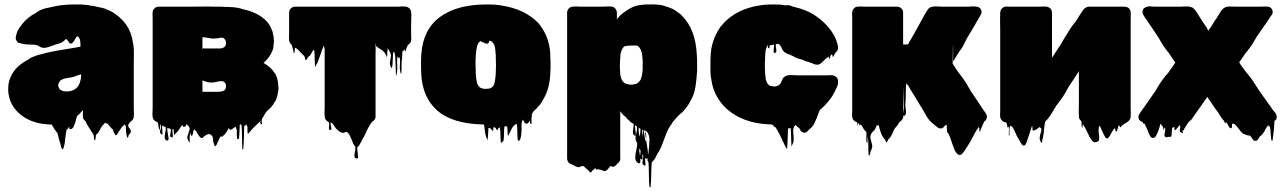

<svg xmlns="http://www.w3.org/2000/svg" viewBox="-20 -550 5769 864"><path d="M583 -36Q583 -32 582 -30Q582 -17 577 -11Q576 -9 573 -6.5Q570 -4 567 -2Q556 9 557 16Q558 23 563 28Q568 33 569 40Q570 47 559 58Q558 61 557.5 64.5Q557 68 555 70Q554 71 551 65Q550 60 549 54Q548 48 547 42Q546 25 546.5 22.5Q547 20 542 9L538 13Q535 16 532.5 18Q530 20 527 24Q523 30 519 36Q515 42 511 48Q510 49 508 53Q506 57 504 58Q499 60 496 53Q493 46 491 44Q490 41 489.5 38Q489 35 487 32Q485 31 481 27Q479 25 478 23L468 11L463 6Q461 7 458 5Q455 3 453 2Q448 7 448 8Q440 15 434.5 24.5Q429 34 424 44Q423 46 420.5 49Q418 52 415 54Q413 56 412 56Q411 62 410.5 68.5Q410 75 408 81Q407 82 405.5 80.5Q404 79 404 78Q402 70 402.5 66.5Q403 63 399 51Q398 51 397.5 50.5Q397 50 397 50Q397 49 395 47Q395 45 393.5 44Q392 43 392 43L383 28L371 9Q370 5 368 1.5Q366 -2 364 -5L363 -6Q359 -9 355 -16Q355 -17 354.5 -17.5Q354 -18 354 -19Q353 -24 353 -30.5Q353 -37 353 -47V-55Q351 -53 350 -51L347 -48Q338 -37 327 -28Q323 -18 321 -7.5Q319 3 314 13Q313 17 310.5 21.5Q308 26 304 29Q303 30 298.5 31Q294 32 293 31Q292 28 292 24.5Q292 21 292 18Q291 21 289.5 23.5Q288 26 286 28Q285 30 283 31.5Q281 33 279 35Q276 51 274.5 65.5Q273 80 271 96Q270 100 269 104.5Q268 109 266 114Q266 119 263 122Q262 123 259 120Q258 118 257 115.5Q256 113 255 111Q254 106 251 94.5Q248 83 246 79Q245 75 244 70.5Q243 66 242 62Q241 59 240.5 55.5Q240 52 238 48L235 45Q232 41 229 36.5Q226 32 223 28Q222 25 220 22.5Q218 20 216 16Q215 14 214 12.5Q213 11 211 10H203Q138 8 91.5 -21Q45 -50 27 -95Q26 -98 25 -101Q24 -104 23 -107Q23 -108 22.5 -109Q22 -110 22 -111Q21 -116 20 -120.5Q19 -125 18 -129Q17 -135 17 -141.5Q17 -148 17 -154Q17 -158 17.5 -161Q18 -164 18 -168L19 -175Q22 -191 28 -204Q42 -236 71 -259Q77 -264 83 -268Q89 -272 96 -276L109 -283Q111 -285 114 -287Q117 -289 120 -290Q122 -292 125 -293Q128 -294 131 -295Q142 -300 153.5 -303Q165 -306 177 -309Q191 -313 205.5 -316Q220 -319 236 -322L260 -326Q274 -328 287.5 -330.5Q301 -333 315 -335Q319 -335 320 -336L342 -340V-356Q342 -352 341.5 -358Q341 -364 341 -365Q341 -364 340.5 -367.5Q340 -371 340 -370Q340 -371 339.5 -372Q339 -373 339 -374Q337 -380 331 -386Q330 -386 330 -386.5Q330 -387 328 -387Q326 -386 323.5 -383Q321 -380 320 -378Q317 -373 313 -365.5Q309 -358 303 -355Q296 -351 290 -360Q284 -369 280 -373Q278 -375 277 -375L268 -366Q265 -364 262 -362Q259 -360 256 -358Q250 -355 243.5 -353.5Q237 -352 231 -350Q219 -346 207.5 -341.5Q196 -337 184 -335Q169 -333 156 -341.5Q143 -350 128 -349Q114 -349 100.5 -350Q87 -351 73 -355Q69 -357 68 -357Q67 -357 66 -356Q65 -355 64 -356Q63 -357 62.5 -358Q62 -359 60 -360Q59 -362 57 -364Q55 -366 55 -366Q54 -367 52 -371Q50 -377 51 -383.5Q52 -390 54 -396Q55 -399 56 -402Q57 -405 58 -409Q68 -428 80 -442Q91 -456 106.5 -469Q122 -482 142 -492Q150 -499 161 -504Q171 -509 182.5 -512Q194 -515 206 -517Q229 -523 256 -526.5Q283 -530 315 -530H335Q341 -530 346 -530Q351 -530 354 -529L361 -528H366Q379 -528 385 -525Q402 -524 419 -519Q431 -517 442.5 -514Q454 -511 463 -506Q476 -502 488.5 -494Q501 -486 511 -478Q511 -477 511.5 -477Q512 -477 512 -477Q515 -475 517.5 -472.5Q520 -470 522 -468Q570 -425 579 -353Q580 -352 580 -350Q583 -329 582.5 -308Q582 -287 582 -266V-59Q582 -54 582.5 -48Q583 -42 583 -36ZM345 -203V-215Q345 -216 343 -215Q342 -215 340.5 -214.5Q339 -214 338 -214Q334 -212 329 -210.5Q324 -209 319 -207Q309 -203 298.5 -201.5Q288 -200 277 -198Q272 -197 266 -195Q260 -193 255 -190Q251 -187 249 -184Q242 -175 242 -166Q242 -159 249 -148Q251 -147 253.5 -145.5Q256 -144 259 -142L264 -140Q277 -139 278 -138.5Q279 -138 290 -139Q333 -145 342 -188Q344 -194 344 -199Q344 -202 345 -203Z M1229 -123Q1227 -114 1224 -105.5Q1221 -97 1216 -91Q1216 -91 1216 -90.5Q1216 -90 1215 -90Q1210 -79 1201.5 -69.5Q1193 -60 1182 -51Q1175 -43 1170 -33.5Q1165 -24 1159 -15Q1159 -12 1158 -10Q1157 -6 1158.5 2.5Q1160 11 1155 9Q1151 7 1151 2.5Q1151 -2 1152 -6Q1143 4 1133 13Q1123 22 1114 32Q1111 35 1108.5 38.5Q1106 42 1103 45Q1102 46 1101 47Q1100 48 1099 49Q1098 50 1096.5 51.5Q1095 53 1095 52Q1093 40 1093.5 35Q1094 30 1094 25Q1094 20 1089 10Q1086 13 1083 15H1082Q1080 17 1079 17Q1078 39 1077.5 67.5Q1077 96 1075 119Q1075 120 1073 122.5Q1071 125 1071 124Q1069 101 1069 68.5Q1069 36 1067 14Q1066 13 1065.5 12Q1065 11 1064 10H1063Q1059 10 1059 11Q1058 27 1057.5 43Q1057 59 1055 76Q1055 75 1051 75Q1047 75 1047 75Q1045 55 1045.5 49Q1046 43 1046 38.5Q1046 34 1040 20Q1036 22 1032 25.5Q1028 29 1023 32Q1021 33 1019 34Q1017 35 1015 33Q1007 25 1011.5 24Q1016 23 1019.5 25Q1023 27 1011 27H1009Q1009 28 1008.5 28.5Q1008 29 1008 29L999 44Q998 46 995 49Q993 53 991 55Q990 56 987.5 58Q985 60 983 62Q981 66 979 66Q978 66 977 65Q976 64 974 63Q972 64 971 66Q970 68 969 70Q967 74 964 80.5Q961 87 959 91Q959 92 956 98.5Q953 105 951 107Q949 109 947 107Q945 105 943 99Q939 87 939 85Q939 83 939.5 80Q940 77 936 64Q935 61 930 58Q924 52 917.5 53.5Q911 55 905 59Q903 60 901 62Q899 64 897 65Q894 68 891.5 70.5Q889 73 884 70Q877 65 873 58Q869 51 865 45Q865 44 864.5 43.5Q864 43 864 42Q863 41 862 40Q861 39 860 38L854 32Q850 37 849.5 44Q849 51 846 57Q846 61 843 61Q839 61 837.5 53.5Q836 46 835 48Q834 55 833.5 67.5Q833 80 833.5 88Q834 96 832 90Q820 75 824 61.5Q828 48 832.5 36Q837 24 825 14L819 8Q818 10 818 12.5Q818 15 817 17Q816 19 813.5 19Q811 19 809 20Q805 22 805 22Q804 20 803.5 17Q803 14 802 12L793 21Q789 27 785.5 33Q782 39 777 44L768 53Q765 59 764 58Q762 51 762 44.5Q762 38 760 32Q760 31 758 30.5Q756 30 756 31Q755 37 756.5 46Q758 55 758 62Q758 69 752 68Q743 66 746.5 53Q750 40 748 30Q748 29 747 29.5Q746 30 745 29Q742 29 741 28Q738 28 737 27Q736 27 735 26Q734 25 733 26Q732 35 735 49.5Q738 64 738.5 74.5Q739 85 730 82Q721 78 721 67.5Q721 57 724 44.5Q727 32 726 22Q726 22 723 22Q723 21 722.5 21Q722 21 722 21Q721 20 720 20Q719 20 718 19Q717 18 716 18Q715 18 714 17Q710 13 710 15Q709 21 710 32Q711 43 711.5 50Q712 57 706 54Q697 48 702 34Q707 20 702 10Q700 5 700.5 17Q701 29 698 34Q697 37 696 31.5Q695 26 694 23Q694 22 692 11Q690 0 689 0L682 -3Q676 -6 672 -11Q670 -13 668 -19Q667 -23 666.5 -27Q666 -31 666 -35Q666 -43 666.5 -51.5Q667 -60 667 -67V-469Q667 -475 666.5 -481.5Q666 -488 667 -495L668 -502Q669 -503 669 -504Q669 -505 670 -506Q672 -510 674 -511Q678 -516 684 -518Q686 -519 688.5 -519.5Q691 -520 695 -520H810Q822 -520 844 -520Q866 -520 891.5 -520.5Q917 -521 938 -520H951Q962 -520 972.5 -520Q983 -520 993 -519Q1011 -519 1030 -517.5Q1049 -516 1066 -511L1071 -509Q1109 -501 1136 -487Q1163 -473 1182 -452Q1189 -444 1194.5 -434.5Q1200 -425 1203 -415Q1206 -411 1207 -405Q1208 -399 1209 -394Q1212 -385 1212 -376Q1213 -368 1212.5 -360.5Q1212 -353 1211 -345Q1210 -327 1203 -316Q1201 -313 1199 -307Q1191 -293 1176 -276L1175 -275Q1172 -272 1170 -271Q1169 -270 1168 -269Q1167 -268 1166 -267L1174 -262Q1176 -261 1178.5 -259Q1181 -257 1188 -252Q1197 -245 1206 -235Q1214 -225 1220 -215Q1230 -197 1232 -168Q1234 -155 1232.5 -143.5Q1231 -132 1229 -123ZM891 -341V-326Q890 -313 889.5 -313Q889 -313 889.5 -318.5Q890 -324 892 -329.5Q894 -335 899 -332H961Q966 -332 970.5 -332Q975 -332 979 -333Q980 -334 982 -334Q990 -337 994 -343L996 -348Q997 -350 997 -357V-362Q995 -368 994 -370Q993 -372 989 -376Q988 -378 986 -378.5Q984 -379 982 -380Q977 -381 971.5 -380Q966 -379 961 -378Q954 -377 946.5 -376.5Q939 -376 931 -377Q925 -378 919 -379Q913 -380 907 -381Q909 -381 903 -381.5Q897 -382 895 -382Q895 -382 894.5 -382.5Q894 -383 891 -383ZM891 -137H961Q978 -137 987.5 -142Q997 -147 997 -162V-167Q995 -173 994 -175Q993 -177 989 -181Q983 -185 979 -185Q975 -185 970.5 -184.5Q966 -184 961 -183Q952 -181 943.5 -179.5Q935 -178 926 -179Q919 -179 912.5 -181Q906 -183 899 -185Q898 -186 897 -186Q896 -186 894 -187Q893 -188 892 -188Q891 -188 891 -188Z M1830 -395Q1830 -389 1830.5 -382.5Q1831 -376 1830 -370Q1830 -365 1829 -363Q1828 -362 1828 -361Q1828 -360 1827 -359Q1829 -361 1825.5 -357Q1822 -353 1823 -354Q1822 -353 1821 -352Q1820 -351 1819 -350Q1819 -350 1818.5 -349.5Q1818 -349 1817 -349Q1817 -349 1816.5 -348.5Q1816 -348 1815 -348Q1814 -346 1813.5 -343Q1813 -340 1811 -338Q1809 -332 1807 -328Q1806 -326 1805.5 -321.5Q1805 -317 1803 -319Q1801 -321 1801 -328Q1800 -327 1799 -326Q1798 -325 1797 -324Q1795 -322 1795 -322Q1794 -321 1793 -320.5Q1792 -320 1791 -319Q1790 -306 1789.5 -293Q1789 -280 1787 -267Q1787 -260 1787 -246Q1787 -232 1786.5 -223Q1786 -214 1783 -221Q1778 -238 1779.5 -256.5Q1781 -275 1779 -292Q1779 -294 1778 -292Q1777 -290 1776 -290Q1775 -289 1774 -289.5Q1773 -290 1772 -290Q1771 -291 1769.5 -294Q1768 -297 1768 -295Q1766 -275 1767.5 -254Q1769 -233 1764 -213Q1762 -206 1761.5 -215.5Q1761 -225 1761 -239.5Q1761 -254 1760 -262Q1759 -278 1759 -284Q1759 -290 1758.5 -296Q1758 -302 1754 -317Q1754 -317 1753.5 -316.5Q1753 -316 1752 -316L1749 -313Q1748 -297 1747.5 -281Q1747 -265 1745 -249Q1745 -248 1743 -246Q1741 -244 1740 -245Q1733 -260 1735 -272Q1737 -284 1739 -295.5Q1741 -307 1731 -322L1725 -333Q1723 -323 1723 -313.5Q1723 -304 1721 -294Q1720 -292 1719 -296.5Q1718 -301 1717 -303Q1716 -306 1713.5 -309Q1711 -312 1709 -315Q1705 -321 1694 -327.5Q1683 -334 1674 -341Q1666 -357 1666 -357Q1666 -357 1668.5 -349.5Q1671 -342 1670 -337Q1671 -331 1670.5 -325Q1670 -319 1670 -312V-31Q1670 -28 1670 -24.5Q1670 -21 1669 -18L1666 -12L1663 -9Q1662 -8 1661.5 -7Q1661 -6 1659 -5Q1659 -5 1658.5 -4.5Q1658 -4 1657 -4Q1657 -4 1656.5 -3.5Q1656 -3 1655 -3Q1654 0 1648 7L1647 8Q1646 9 1643.5 14.5Q1641 20 1637 25Q1635 29 1632.5 34Q1630 39 1628 44L1619 63Q1618 65 1617 67Q1616 69 1614 71Q1607 86 1597 103Q1591 111 1588 112Q1587 120 1589 133Q1591 146 1591.5 155.5Q1592 165 1583 163Q1575 161 1575 151.5Q1575 142 1577.5 130.5Q1580 119 1579 110Q1578 109 1578 108Q1577 108 1576.5 107.5Q1576 107 1576 107L1571 99Q1571 99 1571 98.5Q1571 98 1570 98Q1570 97 1569.5 96.5Q1569 96 1569 95Q1567 91 1567 90Q1563 79 1558.5 69Q1554 59 1548 50Q1547 49 1546 48Q1545 47 1544 46Q1541 44 1538 44Q1535 44 1532 45Q1529 48 1524 48Q1517 48 1510 43.5Q1503 39 1498 34L1490 26Q1485 19 1480.5 11.5Q1476 4 1468 0Q1467 9 1470.5 22.5Q1474 36 1466 35Q1458 34 1460.5 21.5Q1463 9 1459 -1L1453 -4Q1441 -13 1441 -28Q1440 -39 1440.5 -50Q1441 -61 1441 -70V-329L1437 -345Q1437 -344 1433 -334.5Q1429 -325 1429 -325Q1425 -312 1420 -298.5Q1415 -285 1410 -271Q1406 -262 1402 -256Q1401 -254 1399.5 -251Q1398 -248 1398 -249Q1396 -268 1396 -287Q1396 -306 1394 -325Q1394 -324 1389 -324Q1387 -320 1385 -316Q1383 -312 1380 -308Q1376 -299 1367 -294Q1367 -293 1362.5 -286.5Q1358 -280 1358 -280Q1354 -278 1354 -284Q1351 -291 1351.5 -291.5Q1352 -292 1352 -293Q1352 -294 1346 -301L1328 -319Q1325 -322 1322 -325.5Q1319 -329 1312 -333Q1310 -335 1308 -335Q1306 -330 1306.5 -322.5Q1307 -315 1303 -310Q1302 -308 1301.5 -314Q1301 -320 1299 -324L1296 -337Q1295 -339 1294.5 -342Q1294 -345 1293 -348Q1285 -354 1282 -364Q1281 -366 1281 -370Q1280 -378 1280.5 -385Q1281 -392 1281 -399V-493Q1281 -508 1294 -516Q1294 -516 1294.5 -516.5Q1295 -517 1296 -517Q1298 -519 1300.5 -519Q1303 -519 1305 -520H1771Q1776 -520 1781 -520.5Q1786 -521 1791 -521Q1797 -521 1803 -520.5Q1809 -520 1814 -518Q1818 -516 1819 -515Q1825 -512 1828 -503Q1830 -499 1830 -495Q1831 -491 1831 -487Q1831 -483 1831 -479Q1830 -458 1830 -437Q1830 -416 1830 -395Z M2457 -276Q2458 -260 2457.5 -244Q2457 -228 2456 -213Q2454 -182 2447 -155.5Q2440 -129 2427 -107Q2423 -100 2419 -93Q2415 -86 2410 -79Q2405 -73 2399 -68Q2399 -67 2398.5 -66.5Q2398 -66 2398 -66Q2394 -60 2388 -56Q2387 -55 2386 -54Q2385 -53 2383 -51Q2382 -50 2381 -49Q2380 -48 2379 -47L2373 -34Q2373 -30 2373 -26.5Q2373 -23 2372 -19Q2371 -12 2372 -0.5Q2373 11 2368 7Q2365 4 2364.5 -0.5Q2364 -5 2364 -9Q2364 -7 2362 -5Q2361 -2 2358.5 1.5Q2356 5 2352 6Q2345 9 2340.5 1.5Q2336 -6 2334 -10Q2334 -10 2334 -10.5Q2334 -11 2333 -12Q2326 1 2327 17.5Q2328 34 2326 50Q2326 54 2325 59.5Q2324 65 2323 70Q2322 76 2318 81Q2318 84 2314 84Q2310 82 2310 79Q2308 62 2308 44Q2308 26 2306 9Q2306 9 2305.5 8.5Q2305 8 2304 8Q2301 9 2298 11Q2295 13 2293 15Q2286 22 2281 32Q2278 38 2275.5 44Q2273 50 2270 55Q2269 56 2267.5 59.5Q2266 63 2266 62Q2264 51 2264 40Q2264 29 2262 19Q2264 19 2256.5 18.5Q2249 18 2250 19Q2248 35 2248 51Q2248 67 2246 83Q2246 84 2242.5 87Q2239 90 2238 91Q2237 92 2235.5 92.5Q2234 93 2234 92Q2232 75 2232 57.5Q2232 40 2229 23Q2226 24 2224 26Q2222 28 2222 28Q2221 29 2220.5 31.5Q2220 34 2218 36Q2217 36 2213 32Q2212 30 2211.5 28Q2211 26 2209 25Q2209 24 2208.5 24Q2208 24 2208 24Q2207 23 2207 23.5Q2207 24 2206 23H2200Q2200 27 2200 31Q2200 35 2198 40Q2198 40 2190 31Q2185 26 2185 26.5Q2185 27 2182 26Q2178 26 2178 25Q2177 39 2176.5 52.5Q2176 66 2174 80Q2174 82 2172.5 78Q2171 74 2170 72Q2169 69 2168 66.5Q2167 64 2166 61Q2163 48 2161.5 35.5Q2160 23 2158 10H2152Q2016 7 1947 -53L1941 -59Q1882 -115 1876 -213Q1873 -260 1876 -307Q1884 -418 1960.5 -474Q2037 -530 2170 -530H2179Q2193 -530 2207 -529Q2221 -528 2234 -526Q2236 -526 2237 -525Q2340 -510 2402 -447Q2404 -445 2407.5 -440.5Q2411 -436 2412 -434Q2440 -397 2450 -351Q2450 -350 2450.5 -349Q2451 -348 2451 -347Q2455 -330 2456 -311.5Q2457 -293 2457 -276ZM2139 -157Q2142 -155 2146 -153Q2157 -150 2163 -150Q2169 -150 2175 -151H2181Q2185 -153 2188.5 -154.5Q2192 -156 2195 -158Q2203 -166 2205.5 -177Q2208 -188 2209 -198Q2210 -204 2210.5 -211Q2211 -218 2211 -225Q2212 -239 2212 -258Q2212 -277 2211 -292Q2211 -297 2211 -302Q2211 -307 2210 -311Q2210 -315 2209.5 -318.5Q2209 -322 2209 -326Q2206 -352 2195 -361Q2191 -365 2189.5 -365.5Q2188 -366 2186 -366Q2185 -366 2184 -366.5Q2183 -367 2182 -366Q2181 -365 2180.5 -361.5Q2180 -358 2178 -356Q2177 -354 2172.5 -353.5Q2168 -353 2166 -354Q2160 -355 2155 -360H2149Q2148 -361 2147 -362.5Q2146 -364 2144 -365Q2141 -365 2138 -362Q2131 -356 2128 -345.5Q2125 -335 2123 -321Q2122 -318 2122 -313Q2122 -310 2121.5 -306.5Q2121 -303 2121 -299Q2120 -291 2120 -280Q2120 -269 2120 -258Q2120 -251 2120.5 -244.5Q2121 -238 2121 -231Q2121 -224 2121 -217Q2121 -210 2122 -205Q2124 -187 2126.5 -177Q2129 -167 2139 -157Z M3117 -244Q3117 -237 3117 -231Q3117 -225 3116 -220Q3115 -207 3114 -194.5Q3113 -182 3111 -170Q3109 -155 3105.5 -140Q3102 -125 3095 -111L3087 -96Q3077 -75 3060 -56Q3059 -54 3055 -50Q3051 -45 3045 -40.5Q3039 -36 3034 -31Q3028 -24 3022.5 -18.5Q3017 -13 3012 -6Q3012 -6 3011.5 -5.5Q3011 -5 3010 -5L3001 10Q2989 25 2979 49.5Q2969 74 2960 99Q2951 124 2940 139Q2939 140 2938.5 142.5Q2938 145 2936 147Q2936 147 2936 147.5Q2936 148 2935 148Q2935 149 2933 153Q2930 158 2927.5 163Q2925 168 2920 173Q2919 176 2916 177L2913 180Q2911 202 2910.5 234.5Q2910 267 2908 290Q2908 291 2905.5 292.5Q2903 294 2903 293Q2900 270 2900 235.5Q2900 201 2898 179Q2895 177 2895 175Q2894 174 2894 170.5Q2894 167 2894 166Q2894 163 2895 161Q2894 163 2889 165Q2888 165 2887.5 164.5Q2887 164 2886 164Q2884 163 2882 161Q2883 174 2884.5 186Q2886 198 2878 194Q2868 189 2872 174Q2876 159 2874 147Q2873 147 2871.5 146Q2870 145 2871 145Q2871 144 2870.5 143.5Q2870 143 2870 143Q2871 153 2871.5 161.5Q2872 170 2866 167Q2863 165 2861 162Q2863 175 2860.5 181.5Q2858 188 2850 183Q2838 174 2838.5 158.5Q2839 143 2843.5 125Q2848 107 2847 92Q2845 90 2843 86Q2842 85 2842 84Q2840 78 2840 72Q2840 61 2843 52Q2845 43 2846 34.5Q2847 26 2846 19Q2844 17 2842 16Q2841 16 2840 14Q2839 12 2840 14H2838V25Q2838 27 2838.5 30Q2839 33 2839 36Q2840 40 2840.5 44.5Q2841 49 2841 57Q2840 63 2837.5 61Q2835 59 2832 57Q2831 57 2831 56.5Q2831 56 2831 56Q2827 50 2828 41.5Q2829 33 2830 26Q2831 21 2831.5 16.5Q2832 12 2831 8Q2831 7 2830.5 7Q2830 7 2830 6L2823 3L2822 2Q2821 2 2821 1.5Q2821 1 2820 1Q2814 -3 2810 -9Q2807 -11 2804 -13.5Q2801 -16 2799 -19Q2797 -23 2795 -24.5Q2793 -26 2791 -27Q2789 -29 2786 -31.5Q2783 -34 2781 -37Q2779 -39 2777 -41.5Q2775 -44 2773 -47Q2771 -49 2770 -50Q2768 -53 2770 -50.5Q2772 -48 2771 -42V151Q2771 156 2771.5 161.5Q2772 167 2770 172Q2770 172 2768 176Q2767 177 2767 177.5Q2767 178 2766 179Q2764 182 2758 186Q2755 190 2751 194.5Q2747 199 2741 200Q2737 201 2733.5 199.5Q2730 198 2727 197Q2723 201 2720 205.5Q2717 210 2713 214Q2703 223 2693.5 218Q2684 213 2673 212H2665Q2664 212 2663 213Q2662 214 2661 213Q2660 210 2660 205L2652 213Q2651 214 2649 215Q2647 216 2645 218Q2644 219 2642.5 222.5Q2641 226 2638 226Q2634 226 2632.5 222.5Q2631 219 2629 218Q2629 218 2629 217.5Q2629 217 2628 217Q2626 216 2622 212L2615 206L2612 203Q2612 203 2612 202.5Q2612 202 2611 202Q2607 198 2605 197L2595 198Q2594 199 2590 201Q2584 204 2578 201Q2577 202 2576 201Q2575 200 2573 200Q2573 200 2561.5 194Q2550 188 2550 189Q2546 187 2543 185Q2532 177 2532 163V-493Q2532 -499 2533.5 -502Q2535 -505 2537 -509Q2546 -520 2558 -520Q2561 -520 2564 -520.5Q2567 -521 2570 -521Q2576 -521 2581.5 -520.5Q2587 -520 2592 -520H2685Q2693 -520 2701.5 -520.5Q2710 -521 2718 -521Q2722 -521 2726 -521Q2730 -521 2734 -520Q2735 -520 2736 -519.5Q2737 -519 2738 -519Q2747 -516 2752 -507Q2754 -503 2755 -500Q2756 -497 2756 -486V-463Q2758 -465 2758 -466Q2759 -466 2759 -466.5Q2759 -467 2759 -467L2760 -468Q2764 -472 2765 -474Q2764 -473 2769 -478.5Q2774 -484 2776 -485Q2779 -487 2781.5 -489.5Q2784 -492 2786 -493Q2794 -499 2801.5 -504Q2809 -509 2817 -513Q2819 -515 2821 -515Q2833 -522 2847.5 -525Q2862 -528 2876 -529Q2883 -529 2887 -530H2903Q2926 -531 2946 -528.5Q2966 -526 2976 -521Q2992 -517 3005.5 -510.5Q3019 -504 3028 -496L3037 -490Q3041 -487 3044.5 -484Q3048 -481 3051 -477Q3079 -449 3096 -405.5Q3113 -362 3116 -299Q3117 -285 3117 -274Q3117 -263 3117 -249ZM2772 -210Q2774 -201 2777.5 -192.5Q2781 -184 2788 -178Q2798 -171 2812 -170Q2814 -169 2817 -169Q2820 -169 2822 -169L2830 -170Q2834 -171 2837.5 -171.5Q2841 -172 2844 -173L2849 -176Q2860 -184 2864 -195Q2869 -207 2871 -227Q2872 -232 2872 -237Q2872 -242 2872 -246V-275Q2872 -280 2871.5 -286Q2871 -292 2870 -298Q2870 -303 2869 -306Q2868 -318 2863 -327Q2858 -337 2852 -342Q2848 -345 2844.5 -345Q2841 -345 2836 -345Q2828 -345 2819 -345Q2810 -345 2802 -344Q2799 -343 2795 -342.5Q2791 -342 2788 -340Q2781 -333 2777.5 -324Q2774 -315 2772 -305Q2772 -301 2771.5 -296.5Q2771 -292 2771 -288Q2770 -283 2770 -277.5Q2770 -272 2770 -267Q2769 -256 2769.5 -245Q2770 -234 2771 -219V-214Q2772 -213 2772 -210ZM2858 65Q2859 63 2859 60.5Q2859 58 2860 56Q2861 50 2861.5 44.5Q2862 39 2862 33Q2862 29 2862 29Q2862 29 2859 28Q2859 28 2858 27Q2857 26 2855 24H2854V33Q2854 38 2854.5 43.5Q2855 49 2856 54Q2857 56 2857 59Q2857 62 2858 65ZM2870 33V42L2872 62Q2873 57 2873.5 53.5Q2874 50 2874 43V35Q2872 33 2870 33ZM2884 42Q2888 50 2888 62Q2888 65 2888 68Q2888 71 2887 74V75Q2889 91 2892 108Q2895 125 2896 142V148Q2897 145 2897 142.5Q2897 140 2898 138Q2898 136 2898.5 132Q2899 128 2899 128Q2902 105 2902.5 80.5Q2903 56 2890 42Q2887 38 2885 38Q2884 39 2884 41H2883Q2883 41 2883 40.5Q2883 40 2882 39Q2879 35 2878 35Q2877 36 2877.5 40.5Q2878 45 2878 46Q2879 54 2880.5 62Q2882 70 2883 78L2885 89Q2886 86 2886 83Q2886 80 2887 77V76Q2884 59 2883.5 52.5Q2883 46 2884 42ZM2860 152Q2861 145 2862 138Q2863 131 2862 125Q2861 125 2859.5 124Q2858 123 2859 123Q2858 122 2858 121.5Q2858 121 2857 120Q2856 119 2856 117.5Q2856 116 2855 115Q2856 124 2857.5 133.5Q2859 143 2860 152Z M3745 -201Q3751 -195 3751 -187Q3753 -174 3747 -160.5Q3741 -147 3736 -137Q3727 -118 3715.5 -103.5Q3704 -89 3691 -75Q3688 -72 3683.5 -68Q3679 -64 3677 -62Q3675 -61 3672 -58Q3672 -58 3670 -56Q3666 -49 3663 -40Q3660 -31 3657 -23Q3653 -15 3649 -5Q3645 5 3640 13L3634 21L3633 22Q3630 25 3627.5 27.5Q3625 30 3622 32Q3619 35 3616.5 38Q3614 41 3610 44Q3603 49 3595 46.5Q3587 44 3582 37Q3581 35 3580.5 32.5Q3580 30 3578 29Q3576 27 3576 26Q3572 24 3567 19Q3564 17 3562 14Q3560 12 3560 12Q3550 22 3549.5 35Q3549 48 3551 62Q3553 76 3550 90Q3550 93 3546 99Q3545 101 3544 105.5Q3543 110 3542 108Q3540 87 3540 66.5Q3540 46 3538 25Q3538 25 3534 27Q3533 27 3532.5 27.5Q3532 28 3530 28Q3527 28 3526 29Q3525 51 3524.5 74.5Q3524 98 3522 121Q3522 122 3521 119.5Q3520 117 3518 116L3514 109Q3511 103 3508 96.5Q3505 90 3502 84Q3492 60 3478 36Q3473 27 3468 20Q3468 22 3466 22Q3465 23 3462 17Q3456 10 3449 10Q3320 7 3243 -67L3239 -71Q3217 -94 3201.5 -124.5Q3186 -155 3181 -192Q3177 -210 3177 -228Q3177 -246 3177 -265V-266Q3177 -274 3177 -282.5Q3177 -291 3178 -300Q3178 -305 3178.5 -310Q3179 -315 3180 -320Q3180 -322 3180 -325Q3180 -328 3181 -331Q3181 -332 3181.5 -333Q3182 -334 3182 -335Q3187 -361 3197 -384.5Q3207 -408 3221 -428Q3223 -431 3228 -436Q3266 -482 3325.5 -506Q3385 -530 3458 -530Q3464 -530 3470 -530Q3476 -530 3481 -529Q3487 -531 3492 -529L3516 -526Q3530 -528 3539 -524L3545 -521Q3610 -507 3652 -477.5Q3694 -448 3719 -413Q3721 -410 3723.5 -406.5Q3726 -403 3728 -399Q3741 -380 3747 -356Q3748 -355 3748 -353.5Q3748 -352 3749 -350Q3753 -336 3750 -327Q3750 -326 3749.5 -325.5Q3749 -325 3749 -325Q3748 -321 3746 -319.5Q3744 -318 3742 -316Q3741 -315 3740 -313.5Q3739 -312 3738 -310Q3738 -310 3736 -306Q3734 -302 3732 -300Q3731 -299 3730.5 -296Q3730 -293 3728 -294Q3726 -296 3726 -299.5Q3726 -303 3724 -305Q3723 -306 3720 -303Q3718 -301 3716 -295Q3715 -292 3714.5 -288.5Q3714 -285 3712 -285Q3710 -285 3710 -289.5Q3710 -294 3708 -295Q3708 -296 3704 -292Q3700 -288 3696 -286Q3688 -279 3678 -268.5Q3668 -258 3656 -259Q3648 -259 3640 -263Q3632 -267 3624 -269Q3620 -271 3614.5 -272Q3609 -273 3604 -275Q3600 -277 3595 -279.5Q3590 -282 3585 -283Q3579 -285 3572.5 -286.5Q3566 -288 3561 -291Q3556 -293 3551 -296Q3546 -299 3541 -301Q3536 -304 3530.5 -305.5Q3525 -307 3520 -309Q3516 -311 3514 -313Q3506 -317 3501 -327Q3497 -334 3493.5 -341.5Q3490 -349 3483 -353L3477 -347Q3481 -351 3481 -353Q3480 -353 3476.5 -352Q3473 -351 3471 -350V-341Q3472 -337 3472.5 -333.5Q3473 -330 3473 -326Q3475 -318 3472 -315Q3471 -312 3468.5 -312Q3466 -312 3464 -312L3463 -313Q3461 -315 3461 -320Q3461 -325 3462 -330.5Q3463 -336 3463 -341V-346Q3463 -349 3462.5 -349.5Q3462 -350 3462 -350Q3461 -350 3460 -349.5Q3459 -349 3458 -349Q3454 -347 3454 -347Q3453 -346 3449 -346Q3448 -346 3446.5 -347Q3445 -348 3444 -346Q3443 -344 3443 -338Q3443 -332 3440 -333Q3435 -335 3435 -340Q3435 -345 3436 -348Q3434 -346 3434 -346Q3432 -342 3432 -342Q3431 -340 3430 -337Q3429 -334 3428 -332Q3425 -326 3425 -318Q3424 -313 3423.5 -307Q3423 -301 3423 -295V-290Q3423 -286 3423 -281.5Q3423 -277 3422 -272Q3422 -258 3422 -246.5Q3422 -235 3423 -224V-218Q3424 -216 3424 -211Q3424 -206 3425 -204Q3425 -201 3425.5 -198.5Q3426 -196 3426 -193Q3427 -192 3427 -190.5Q3427 -189 3428 -187Q3432 -174 3440 -167Q3442 -165 3449 -163Q3451 -162 3455 -162Q3459 -161 3462 -161Q3465 -161 3469 -161Q3471 -162 3473.5 -162Q3476 -162 3478 -163Q3481 -165 3484.5 -167Q3488 -169 3490 -172Q3491 -174 3492 -175Q3493 -176 3494 -177L3500 -191Q3503 -200 3511 -205Q3513 -208 3516.5 -208.5Q3520 -209 3519 -209Q3523 -211 3526 -211Q3534 -213 3546.5 -212Q3559 -211 3569 -211H3700Q3707 -211 3714.5 -211.5Q3722 -212 3729 -211Q3735 -209 3738 -207L3743 -204Q3745 -202 3745 -201Z M4420 -19Q4419 -12 4415 -8Q4411 -4 4409 -3Q4407 0 4405 6L4393 33Q4392 35 4391 40Q4390 45 4389 43Q4386 36 4387 32.5Q4388 29 4385 21Q4375 33 4368 47Q4361 61 4353 75Q4347 87 4340 98Q4333 109 4326 120Q4324 122 4322 126Q4318 133 4309 142.5Q4300 152 4290 144Q4280 136 4275 123Q4270 110 4266 99Q4262 88 4258.5 77Q4255 66 4250 56Q4249 54 4248.5 52Q4248 50 4246 49Q4245 48 4244 47Q4243 46 4242 45Q4241 37 4241 28.5Q4241 20 4240 12Q4236 12 4233 15Q4229 19 4225 23.5Q4221 28 4215 28Q4208 29 4202 25Q4196 21 4191 17Q4181 9 4170 -1Q4167 -4 4164 -7Q4161 -10 4158 -14Q4156 -17 4154 -20Q4152 -23 4150 -26Q4147 -31 4144.5 -35.5Q4142 -40 4140 -44L4117 -82Q4112 -90 4106.5 -99Q4101 -108 4096 -117L4087 -131Q4083 -137 4080 -142.5Q4077 -148 4073 -154Q4073 -155 4072.5 -155.5Q4072 -156 4072 -156Q4072 -157 4071.5 -157Q4071 -157 4071 -158Q4071 -157 4068 -163V-164Q4067 -164 4067 -164.5Q4067 -165 4067 -165L4058 -175Q4056 -153 4056 -127Q4056 -101 4054 -78Q4054 -73 4054.5 -68Q4055 -63 4056 -58Q4057 -52 4057 -45Q4057 -38 4054 -33Q4053 -32 4051.5 -30Q4050 -28 4048 -29H4047Q4045 -31 4045 -35Q4045 -31 4045 -26.5Q4045 -22 4043 -18Q4043 -17 4041 -15Q4041 -13 4039 -11Q4036 -7 4032.5 -4.5Q4029 -2 4026 1Q4026 2 4024 4Q4024 7 4021 10Q4019 14 4016 17Q4013 20 4010 24Q4006 28 4003 34Q4000 40 3997.5 46.5Q3995 53 3991 60Q3989 64 3986.5 67.5Q3984 71 3981 74Q3979 76 3977 77Q3976 79 3975.5 81.5Q3975 84 3973 86Q3968 94 3966 87Q3964 80 3962 77Q3957 73 3954 68Q3948 59 3944 47.5Q3940 36 3937 25Q3937 23 3936.5 22Q3936 21 3936 20L3933 13V6Q3932 8 3932 11.5Q3932 15 3930 16Q3928 17 3928 14.5Q3928 12 3926 12Q3923 21 3918.5 30Q3914 39 3906 44Q3894 59 3897 72.5Q3900 86 3904 100Q3908 114 3898 129Q3897 134 3896 139Q3895 144 3893 149Q3892 150 3890.5 150Q3889 150 3889 149Q3887 128 3887.5 106.5Q3888 85 3885 63Q3885 58 3884.5 68Q3884 78 3883.5 88Q3883 98 3881 94Q3877 82 3878.5 68.5Q3880 55 3878 42Q3877 42 3875.5 41Q3874 40 3875 40Q3872 38 3869.5 34.5Q3867 31 3865 28Q3862 23 3859.5 18Q3857 13 3852 9Q3852 14 3850 15Q3848 16 3847.5 12.5Q3847 9 3846 8L3843 3Q3843 4 3842.5 4.5Q3842 5 3842 6Q3839 21 3840 21.5Q3841 22 3837 0Q3836 0 3835.5 -0.5Q3835 -1 3833 -1Q3825 -4 3820 -11Q3818 -13 3816 -19Q3814 -26 3814.5 -35Q3815 -44 3815 -51V-473Q3815 -478 3814.5 -483.5Q3814 -489 3815 -494Q3815 -498 3817 -504Q3819 -508 3820.5 -509.5Q3822 -511 3823 -512Q3829 -520 3840 -520Q3848 -521 3856 -520.5Q3864 -520 3871 -520H4017Q4026 -520 4033 -515L4039 -509Q4040 -508 4042 -504Q4044 -498 4044 -494V-350H4066L4076 -368Q4078 -371 4079.5 -373.5Q4081 -376 4082 -378L4099 -408Q4107 -423 4115.5 -438Q4124 -453 4132 -468Q4134 -472 4138.5 -480Q4143 -488 4147 -494Q4149 -497 4150.5 -500Q4152 -503 4154 -505Q4156 -510 4162 -514.5Q4168 -519 4178 -520Q4188 -522 4198.5 -521Q4209 -520 4218 -520H4337Q4345 -520 4354.5 -521Q4364 -522 4373 -520Q4383 -520 4390 -513Q4397 -506 4397 -496Q4397 -492 4396 -489Q4395 -486 4393 -483L4385 -469Q4381 -463 4377.5 -456.5Q4374 -450 4370 -443Q4370 -442 4369.5 -442Q4369 -442 4369 -441L4332 -379Q4329 -375 4328 -371Q4321 -357 4314 -343.5Q4307 -330 4298 -320Q4296 -316 4293.5 -312.5Q4291 -309 4288 -305Q4283 -295 4277 -286L4269 -273Q4269 -317 4269 -333.5Q4269 -350 4268.5 -348Q4268 -346 4268 -333Q4268 -320 4267.5 -304Q4267 -288 4267 -275.5Q4267 -263 4267 -263L4274 -253L4283 -238Q4287 -234 4288 -231L4309 -203Q4320 -189 4329.5 -173Q4339 -157 4348 -141L4393 -74Q4396 -69 4399.5 -64Q4403 -59 4406 -54Q4408 -52 4412.5 -45.5Q4417 -39 4419 -34Q4420 -33 4420 -32Q4420 -31 4421 -29Q4422 -25 4420 -19ZM4044 -61Q4044 -56 4044.5 -50Q4045 -44 4045 -39Q4045 -42 4045.5 -45.5Q4046 -49 4046 -53Q4047 -58 4047 -62Q4047 -66 4047 -69L4044 -164Z M5068 -60Q5068 -53 5068.5 -46.5Q5069 -40 5068 -33V-24Q5067 -15 5062 -9L5056 -3Q5052 0 5046.5 3Q5041 6 5037 9Q5034 11 5031 13.5Q5028 16 5025 19Q5024 20 5023 22Q5022 24 5021 23Q5014 12 5017.5 12.5Q5021 13 5024 15.5Q5027 18 5017 15H5016H5015Q5015 15 5013 17Q5012 20 5011.5 23.5Q5011 27 5009 31Q5008 33 5007.5 36Q5007 39 5005 41Q5003 43 5001 41Q4999 38 4999 34Q4999 30 4997 27Q4995 28 4993 30Q4990 33 4988 37Q4983 44 4979.5 51.5Q4976 59 4971 66Q4970 67 4969 68.5Q4968 70 4966 71Q4964 73 4961 73Q4957 73 4954 68Q4953 66 4952 64Q4951 62 4950 61Q4944 50 4939.5 39Q4935 28 4930 18Q4926 18 4926 18Q4922 33 4924.5 49Q4927 65 4926 76.5Q4925 88 4910 90Q4903 91 4898.5 87Q4894 83 4890 77Q4882 65 4876 51.5Q4870 38 4863 25L4857 17Q4856 15 4855.5 12Q4855 9 4853 10Q4851 13 4851 20.5Q4851 28 4849 25Q4846 18 4847 10.5Q4848 3 4846 -4Q4842 -8 4840 -11Q4838 -15 4837 -16Q4837 -17 4836.5 -17.5Q4836 -18 4836 -19Q4835 -22 4835 -25.5Q4835 -29 4835 -33Q4834 -45 4834.5 -57Q4835 -69 4835 -80V-230Q4831 -223 4826 -215.5Q4821 -208 4816 -200L4788 -158Q4781 -145 4774 -132.5Q4767 -120 4759 -109Q4757 -106 4755 -103Q4753 -100 4751 -98Q4747 -92 4743 -87Q4739 -82 4735 -77L4728 -66Q4721 -54 4713.5 -41.5Q4706 -29 4695 -15Q4692 -11 4688 -8Q4687 -7 4686 -6Q4685 -5 4684 -4Q4680 10 4679 25Q4678 40 4676 54Q4675 59 4674 65Q4673 71 4671 77Q4670 81 4669 89Q4668 97 4667 93Q4658 82 4658.5 71Q4659 60 4662.5 50.5Q4666 41 4666.5 33.5Q4667 26 4657 22Q4655 24 4652 26Q4649 28 4647 30Q4643 33 4639.5 35Q4636 37 4631 37Q4630 37 4629 37.5Q4628 38 4627 37Q4626 32 4626 26Q4626 20 4625 15Q4623 18 4621 26Q4616 41 4611 56Q4606 71 4601 86Q4600 90 4596.5 97.5Q4593 105 4587 105Q4584 105 4583 104Q4579 102 4576.5 97.5Q4574 93 4572 90Q4570 86 4568 82.5Q4566 79 4564 76Q4561 70 4557.5 64.5Q4554 59 4552 53Q4548 45 4544.5 37Q4541 29 4536 22Q4534 20 4532 18.5Q4530 17 4528 16Q4523 19 4522.5 32Q4522 45 4522.5 55Q4523 65 4520 59Q4519 57 4520 43.5Q4521 30 4519 18Q4519 21 4516 23Q4513 25 4513 20Q4513 15 4512 12Q4511 9 4510 6.5Q4509 4 4508 1Q4507 1 4506 0.5Q4505 0 4503 0Q4502 0 4501.5 -0.5Q4501 -1 4499 -1Q4491 -4 4486 -11Q4484 -13 4482 -19Q4480 -26 4480.5 -35Q4481 -44 4481 -51V-405Q4481 -423 4480.5 -447Q4480 -471 4481 -493Q4481 -504 4489 -512Q4491 -514 4493.5 -516Q4496 -518 4500 -519Q4505 -521 4510.5 -520.5Q4516 -520 4521 -520H4659Q4666 -520 4674 -520.5Q4682 -521 4689 -520Q4692 -520 4695 -519Q4698 -518 4701 -516Q4703 -515 4705 -513Q4708 -512 4709 -509Q4711 -507 4711 -505Q4713 -501 4713.5 -497Q4714 -493 4714 -490V-290L4752 -348Q4753 -349 4755 -353Q4763 -367 4772 -382Q4781 -397 4790 -411L4801 -428Q4813 -445 4821 -453Q4821 -454 4821.5 -454.5Q4822 -455 4822 -455L4828 -465L4844 -490Q4850 -500 4858 -510Q4863 -514 4867.5 -516.5Q4872 -519 4878 -520H5041Q5045 -520 5051 -518Q5052 -518 5052.5 -517.5Q5053 -517 5054 -517Q5062 -513 5065 -505Q5068 -501 5068 -495Q5069 -488 5068.5 -480Q5068 -472 5068 -465Z M5725 -26V-20Q5724 -18 5724 -16Q5724 -14 5722 -12L5721 -11Q5721 -11 5715 -5Q5714 7 5713.5 19.5Q5713 32 5711 45Q5710 52 5709.5 60Q5709 68 5707 76Q5707 78 5706.5 81.5Q5706 85 5704 84Q5701 81 5700.5 77Q5700 73 5700 69Q5697 52 5697.5 42.5Q5698 33 5693 17Q5690 20 5689 19Q5687 15 5687 13Q5686 13 5686 13.5Q5686 14 5686 14Q5685 16 5683 18.5Q5681 21 5679 24L5675 31Q5669 45 5659 56L5657 58Q5654 61 5650 63Q5646 68 5641.5 76Q5637 84 5629 84Q5621 84 5616 74.5Q5611 65 5605 61Q5602 59 5599 59.5Q5596 60 5593 59Q5590 58 5587 56.5Q5584 55 5581 54Q5577 52 5576.5 52.5Q5576 53 5573 51Q5570 49 5567.5 46Q5565 43 5563 41Q5556 33 5549.5 23.5Q5543 14 5533 7Q5532 8 5525 6Q5524 7 5524 18.5Q5524 30 5516 26Q5512 24 5509 18.5Q5506 13 5504 9L5501 3L5495 0Q5495 2 5495.5 4.5Q5496 7 5491 1L5488 -6Q5484 -10 5483 -12Q5482 -14 5479.5 -16.5Q5477 -19 5478 -18Q5478 -19 5477 -19L5470 -31Q5469 -32 5467 -34.5Q5465 -37 5466 -36L5465 -37Q5463 -42 5461 -45Q5459 -48 5457 -49Q5456 -51 5455.5 -52Q5455 -53 5454 -54Q5450 -59 5446 -65Q5442 -71 5438 -77Q5433 -85 5428 -92Q5423 -99 5418 -106L5415 -111L5413 -114L5399 -94Q5397 -92 5395 -88L5356 -33Q5354 -31 5354 -30Q5352 -28 5350 -24Q5347 -20 5344 -15.5Q5341 -11 5337 -8Q5335 -7 5333 -5Q5332 -5 5330 -3Q5325 4 5320 12Q5315 20 5310 28Q5309 32 5306 35Q5305 36 5304 39Q5303 42 5302 40Q5298 36 5296 34Q5300 39 5303.5 45Q5307 51 5294 46Q5287 43 5289.5 32Q5292 21 5290 13Q5285 16 5282 21Q5279 26 5274 30Q5273 33 5270 34Q5267 37 5266 36Q5265 32 5265 28Q5265 24 5264 20Q5264 20 5263.5 20.5Q5263 21 5262 21Q5262 22 5258.5 24Q5255 26 5255 27Q5253 36 5253 45.5Q5253 55 5251 64Q5250 66 5245 66Q5240 66 5238 66Q5234 66 5234 66Q5234 70 5226 67Q5217 63 5221 50Q5225 37 5223 27Q5223 26 5221.5 25Q5220 24 5220 25Q5217 34 5217 39Q5216 35 5215.5 30.5Q5215 26 5213 20Q5213 18 5211 18Q5208 19 5208 14Q5205 10 5201 7Q5200 9 5200 12Q5200 15 5199 18Q5198 21 5197 24.5Q5196 28 5195 31Q5194 34 5193 37Q5192 40 5191 43Q5188 50 5182.5 60.5Q5177 71 5167 71Q5160 70 5156.5 63.5Q5153 57 5151 53Q5146 41 5141 29Q5136 17 5130 5Q5129 8 5127 8Q5125 9 5125 4Q5123 2 5123 0Q5122 0 5121.5 -0.5Q5121 -1 5119 -1L5110 -7L5108 -9Q5103 -15 5103 -24Q5103 -29 5105 -33Q5107 -37 5110 -41L5115 -49L5120 -55Q5122 -59 5124.5 -62.5Q5127 -66 5130 -69Q5130 -71 5133 -74L5179 -140Q5182 -144 5184.5 -148.5Q5187 -153 5189 -157Q5197 -171 5205.5 -183Q5214 -195 5222 -205Q5224 -208 5227 -211Q5230 -214 5233 -217Q5235 -220 5237 -222.5Q5239 -225 5240 -227L5257 -251Q5257 -251 5257 -251.5Q5257 -252 5258 -252L5263 -259Q5263 -261 5264.5 -262.5Q5266 -264 5267 -265Q5267 -266 5269 -268Q5271 -270 5269 -268L5263 -277Q5262 -279 5260 -281L5238 -314Q5231 -321 5225 -330Q5221 -335 5217.5 -340.5Q5214 -346 5210 -352L5196 -376Q5194 -380 5192 -383L5149 -447Q5148 -449 5147 -451Q5146 -453 5144 -454L5129 -476Q5127 -481 5125 -483Q5121 -489 5121 -496Q5121 -500 5122 -501Q5122 -504 5124 -508Q5125 -510 5126 -511Q5127 -512 5128 -513Q5131 -515 5134.5 -517Q5138 -519 5142 -520Q5149 -522 5156 -521.5Q5163 -521 5170 -520H5292Q5303 -520 5316 -521Q5329 -522 5340 -518Q5345 -517 5349 -514Q5353 -511 5354 -509L5357 -506L5365 -495Q5367 -492 5368.5 -489.5Q5370 -487 5371 -485L5377 -476Q5383 -466 5389 -457Q5395 -448 5401 -439Q5406 -430 5407.5 -429.5Q5409 -429 5414 -417L5418 -412L5422 -419Q5424 -421 5425.5 -423Q5427 -425 5428 -427Q5429 -429 5430.5 -431Q5432 -433 5433 -435L5450 -462Q5452 -464 5454 -467Q5456 -470 5457 -472Q5459 -475 5461 -478.5Q5463 -482 5465 -485L5475 -501Q5477 -504 5479 -506Q5481 -508 5485 -512Q5488 -514 5492.5 -516.5Q5497 -519 5503 -520Q5511 -521 5520 -520.5Q5529 -520 5536 -520H5651Q5656 -520 5669 -520.5Q5682 -521 5691 -519Q5696 -518 5698 -515Q5700 -514 5700.5 -513Q5701 -512 5702 -511Q5705 -508 5705.5 -505Q5706 -502 5706 -502Q5707 -500 5707 -497Q5707 -494 5707 -492Q5706 -489 5705 -487Q5704 -485 5703 -483L5694 -471Q5693 -468 5691 -465Q5689 -462 5687 -460L5676 -443L5674 -441L5634 -383Q5633 -382 5632.5 -380Q5632 -378 5630 -376Q5623 -363 5614.5 -349.5Q5606 -336 5597 -326Q5596 -323 5593.5 -320.5Q5591 -318 5589 -316L5584 -310Q5580 -303 5575 -296Q5570 -289 5565 -282Q5566 -283 5562 -277.5Q5558 -272 5558 -272L5557 -267Q5558 -267 5559 -265.5Q5560 -264 5559 -265L5567 -253L5571 -248Q5586 -226 5602 -208Q5613 -194 5623 -178.5Q5633 -163 5643 -147L5689 -82Q5699 -71 5704 -60Q5706 -58 5708 -55.5Q5710 -53 5712 -50Q5714 -47 5717.5 -43.5Q5721 -40 5722 -36Q5725 -32 5725 -26Z"/></svg>

Font: Rubik Wet Paint
Style: Regular
Weight: 400
Designer: Hubert and Fischer, NaN
Foundry: Hubert and Fischer, NaN
Version: Version 2.200